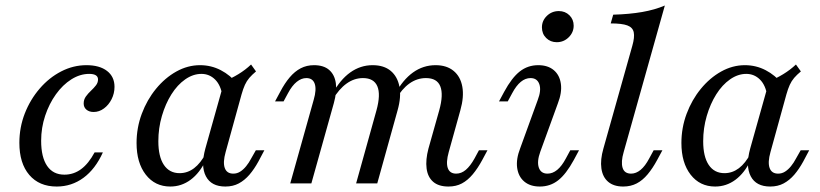

<svg xmlns="http://www.w3.org/2000/svg" viewBox="-20 -661 2955 692"><path d="M184.4 11.3Q121.3 11.3 85.5 -30.6Q49.8 -72.4 49.8 -146.3Q49.8 -201.9 69.4 -252.2Q89.1 -302.4 123.1 -341.8Q157 -381.2 200.5 -403.6Q244 -426.1 291.6 -426.1Q338.9 -426.1 365.8 -405.3Q392.7 -384.6 392.7 -348Q392.7 -324.3 382.2 -303.5Q371.8 -282.7 354.6 -270.1Q337.5 -257.4 317.5 -257.4Q301.6 -257.4 291.6 -265.7Q281.6 -274 281.6 -288.1Q281.6 -302.1 289.5 -313.2Q297.4 -324.2 307.8 -333.9Q318.3 -343.7 325.8 -353.4Q333.3 -363.1 333.3 -374.6Q333.3 -394.7 301.3 -394.7Q268.5 -394.7 237.2 -375Q206 -355.3 181.6 -321.2Q157.1 -287 142.7 -243.7Q128.3 -200.3 128.3 -153.8Q128.3 -94.4 149.9 -62.9Q171.4 -31.5 212.1 -31.5Q245.3 -31.5 272.2 -51.3Q299.2 -71.2 321 -111.8H350.8Q323.7 -51.7 280.9 -20.2Q238 11.3 184.4 11.3Z M593.8 11.3Q538.6 11.3 505.4 -31.5Q472.2 -74.3 472.2 -145.5Q472.2 -200.5 491 -250.9Q509.8 -301.3 542.2 -340.8Q574.5 -380.3 615.5 -403.2Q656.6 -426.1 701 -426.1Q741 -426.1 775.7 -408.1Q810.5 -390.1 836.4 -357.9L781.9 -314.1Q776 -353.8 755.4 -374.2Q734.8 -394.7 706 -394.7Q675.8 -394.7 647.5 -374.9Q619.3 -355.2 597.8 -321Q576.3 -286.8 563.5 -243Q550.7 -199.2 550.7 -151.9Q550.7 -96.4 570.7 -66.6Q590.7 -36.9 627.4 -36.9Q655.8 -36.9 679.5 -54.8Q703.2 -72.8 721.5 -107.9L721.8 -83.3Q699.8 -37.5 667 -13.1Q634.2 11.3 593.8 11.3ZM792.3 11.3Q741.5 11.3 722.2 -25.5Q702.8 -62.2 720.1 -125.5L788.3 -368.2Q814.1 -378.4 839.2 -393.7Q864.3 -409 884.9 -428.5L902.7 -403.6Q888.4 -391.6 878.7 -380.4Q869.1 -369.1 862.7 -355.1Q856.3 -341 850.6 -320.8L793.2 -112.9Q782.8 -76 790.1 -55.6Q797.4 -35.2 820.8 -35.2Q834.4 -35.2 845.7 -42.4Q857 -49.5 867.1 -61.9Q877.2 -74.3 885.3 -89.8L902.1 -119.4H932.8L911.2 -78.7Q896.4 -51.7 879.1 -31.4Q861.7 -11.2 840.6 0.1Q819.6 11.3 792.3 11.3Z M1596.5 11.3Q1560.8 11.3 1541.2 -5.8Q1521.5 -22.9 1517.5 -54Q1513.5 -85.1 1524.2 -125.5L1563 -263.1Q1578.8 -319.8 1567 -349.7Q1555.2 -379.6 1515.2 -379.6Q1483 -379.6 1455.4 -359.9Q1427.9 -340.2 1406 -301.8L1404.3 -322.3Q1431.7 -373.4 1468.5 -399.8Q1505.3 -426.1 1550 -426.1Q1590 -426.1 1614.9 -405.5Q1639.8 -384.9 1646.3 -348.4Q1652.9 -312 1639.1 -263.2L1597.3 -112.9Q1586.9 -76 1593.8 -55.6Q1600.7 -35.2 1624.2 -35.2Q1642.7 -35.2 1658.8 -48.8Q1675 -62.5 1690.2 -89.8L1706.2 -119.4H1736.9L1718.3 -84.7Q1702.1 -54.6 1684 -32.9Q1665.8 -11.1 1644.8 0.1Q1623.7 11.3 1596.5 11.3ZM1026.1 0 1110.8 -301.9Q1121.3 -338.1 1114.4 -358.8Q1107.4 -379.6 1084 -379.6Q1066.2 -379.6 1049.4 -366Q1032.5 -352.4 1018 -325.1L1002 -295.5H971.3L989.9 -330.1Q1006.1 -361 1024.2 -382.3Q1042.3 -403.7 1063.8 -414.9Q1085.3 -426.1 1111.7 -426.1Q1146.6 -426.1 1166.3 -409Q1186 -391.9 1190.4 -361.2Q1194.7 -330.5 1183.2 -289.3L1102.2 0ZM1263.5 0 1336.8 -263.1Q1352.6 -320.5 1340 -350.1Q1327.4 -379.6 1288.1 -379.6Q1256.7 -379.6 1229.2 -359.9Q1201.6 -340.2 1179 -301.8L1178 -322.3Q1205.4 -373.4 1242.2 -399.8Q1279.1 -426.1 1322.9 -426.1Q1363.8 -426.1 1388.3 -405.5Q1412.8 -384.9 1419.7 -348.4Q1426.7 -311.9 1412.9 -263.2L1339.7 0Z M1925.6 11.3Q1890.8 11.3 1869.5 -6.7Q1848.3 -24.6 1843.9 -56.1Q1839.6 -87.5 1855 -127L1918 -300.4Q1931.6 -335.7 1923.8 -357.7Q1916.1 -379.6 1892.1 -379.6Q1873.5 -379.6 1857 -366Q1840.5 -352.4 1826 -325.1L1810 -295.5H1778.5L1797.1 -330.1Q1824.5 -380.8 1853.4 -403.5Q1882.3 -426.1 1919.8 -426.1Q1954.6 -426.1 1975.9 -408.2Q1997.2 -390.3 2001.5 -358.8Q2005.9 -327.3 1990.4 -287.8L1927.4 -114.4Q1914.6 -79.2 1921.9 -57.2Q1929.2 -35.2 1953.3 -35.2Q1990.5 -35.2 2019.4 -89.8L2035.4 -119.4H2066.9L2048.3 -84.7Q2020.2 -33.2 1991.6 -11Q1963.1 11.3 1925.6 11.3ZM1986.6 -508.9Q1963.9 -508.9 1948.5 -524.1Q1933.2 -539.2 1933.2 -562.4Q1933.2 -586.5 1951 -603.8Q1968.9 -621.1 1994.2 -621.1Q2016.9 -621.1 2032.3 -606Q2047.6 -590.9 2047.6 -568.5Q2047.6 -544.3 2029.7 -526.6Q2011.8 -508.9 1986.6 -508.9Z M2226.1 11.3Q2192 11.3 2171.9 -5.8Q2151.9 -22.9 2147.5 -54Q2143.1 -85.1 2154.7 -125.5L2259 -496.1Q2267.8 -526.9 2264.1 -544.6Q2260.5 -562.2 2241 -569.4Q2221.6 -576.6 2181.1 -576.6L2190.1 -608.1Q2248.4 -609.7 2294.3 -617.7Q2340.1 -625.7 2376.2 -641.1L2227.8 -112.9Q2217.4 -77.5 2223.9 -56.3Q2230.4 -35.2 2254.6 -35.2Q2272.4 -35.2 2288.9 -48.8Q2305.4 -62.5 2319.8 -89.8L2335.9 -119.4H2367.4L2348.7 -84.7Q2332.5 -54.6 2314.4 -32.9Q2296.3 -11.1 2274.8 0.1Q2253.3 11.3 2226.1 11.3Z M2557.5 11.3Q2502.4 11.3 2469.1 -31.5Q2435.9 -74.3 2435.9 -145.5Q2435.9 -200.5 2454.7 -250.9Q2473.5 -301.3 2505.9 -340.8Q2538.2 -380.3 2579.2 -403.2Q2620.3 -426.1 2664.7 -426.1Q2704.7 -426.1 2739.4 -408.1Q2774.2 -390.1 2800.1 -357.9L2745.6 -314.1Q2739.7 -353.8 2719.1 -374.2Q2698.5 -394.7 2669.7 -394.7Q2639.5 -394.7 2611.2 -374.9Q2583 -355.2 2561.5 -321Q2540 -286.8 2527.2 -243Q2514.4 -199.2 2514.4 -151.9Q2514.4 -96.4 2534.4 -66.6Q2554.4 -36.9 2591.2 -36.9Q2619.5 -36.9 2643.2 -54.8Q2666.9 -72.8 2685.2 -107.9L2685.5 -83.3Q2663.5 -37.5 2630.7 -13.1Q2597.9 11.3 2557.5 11.3ZM2756 11.3Q2705.2 11.3 2685.9 -25.5Q2666.5 -62.2 2683.8 -125.5L2752 -368.2Q2777.8 -378.4 2802.9 -393.7Q2828 -409 2848.7 -428.5L2866.5 -403.6Q2852.1 -391.6 2842.4 -380.4Q2832.8 -369.1 2826.4 -355.1Q2820 -341 2814.3 -320.8L2756.9 -112.9Q2746.5 -76 2753.8 -55.6Q2761.1 -35.2 2784.5 -35.2Q2798.1 -35.2 2809.4 -42.4Q2820.7 -49.5 2830.8 -61.9Q2840.9 -74.3 2849 -89.8L2865.8 -119.4H2896.5L2874.9 -78.7Q2860.1 -51.7 2842.8 -31.4Q2825.4 -11.2 2804.3 0.1Q2783.3 11.3 2756 11.3Z"/></svg>

Font: Playfair 5pt SemiExpanded Light 12pt
Style: Italic
Weight: 300
Italic angle: -15.6°
Version: Version 2.000;gftools[0.9.28]